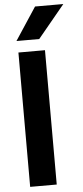

<svg xmlns="http://www.w3.org/2000/svg" viewBox="-62 -974 436 1008"><g transform="rotate(-5 156.0 -470.5)"><path d="M55 0V-708H195V0ZM50 -769 163 -941H312L170 -769Z"/></g></svg>

Font: Onest
Style: Bold
Weight: 700
Designer: Dmitri Voloshin, Andrey Kudryavtsev
Foundry: Dmitri Voloshin, Andrey Kudryavtsev
Version: Version 1.000;gftools[0.9.33]